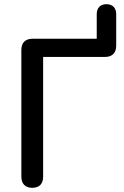

<svg xmlns="http://www.w3.org/2000/svg" viewBox="-20 -890 590 917"><path d="M134 7C168 7 186 -12 186 -46V-618H481C516 -618 535 -637 535 -672V-822C535 -852 518 -870 488 -870C459 -870 442 -852 442 -822V-705H136C101 -705 82 -686 82 -652V-46C82 -12 101 7 134 7Z"/></svg>

Font: Nunito SemiBold
Style: Regular
Weight: 600
Designer: Vernon Adams
Foundry: Vernon Adams
Version: Version 3.602